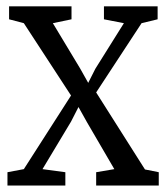

<svg xmlns="http://www.w3.org/2000/svg" viewBox="-20 -572 512 592"><path d="M53.5 -50.5 199 -277.5 53.5 -500.5 8 -512.5V-552.5H200.5V-512.5L143 -500.5L227 -361L252 -316.5L274 -360L362 -500.5L300.5 -512.5V-552.5H466V-512.5L416.5 -500.5L276.5 -287L427 -49.5L469.5 -41V0H276.5V-41L332.5 -50.5L248 -195.5L222 -242L199 -197L111 -50.5L181.5 -41V0H3V-41Z"/></svg>

Font: Merriweather 24pt SemiCondensed Light
Style: Regular
Weight: 300
Width: 4
Designer: Eben Sorkin
Foundry: Eben Sorkin
Version: Version 2.100